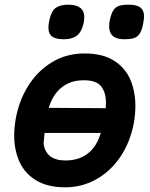

<svg xmlns="http://www.w3.org/2000/svg" viewBox="-20 -786 640 819"><path d="M40.5 -208.5Q40.5 -242.5 47.5 -281.5Q61.5 -358 101 -420.8Q140.5 -483.5 202 -520.8Q263.5 -558 340.5 -558Q418.5 -558 467 -526.8Q515.5 -495.5 536.5 -445Q557.5 -394.5 557.5 -333.5Q557.5 -299.5 551 -262Q536 -181 494.5 -118.8Q453 -56.5 391.8 -21.8Q330.5 13 258.5 13Q184 13 135.2 -16Q86.5 -45 63.5 -95Q40.5 -145 40.5 -208.5ZM410 -219H170L166 -173.5Q170 -139 193.5 -120.2Q217 -101.5 259 -101.5Q316 -101.5 354.2 -130.8Q392.5 -160 410 -219ZM432 -347.5Q432 -391 411.8 -417.2Q391.5 -443.5 339.5 -443.5H334.5Q281.5 -443.5 243.2 -413.2Q205 -383 188 -326L431 -324.5Q432 -339.5 432 -347.5ZM186.5 -668.5Q186.5 -683 191 -701.5Q199 -739.5 218.2 -752.8Q237.5 -766 271.5 -766Q339.5 -766 339.5 -712.5Q339.5 -697 335.5 -682.5Q327 -648 306.8 -633.2Q286.5 -618.5 252 -618.5Q217.5 -618.5 202 -630.5Q186.5 -642.5 186.5 -668.5ZM445.5 -674.5Q445.5 -689.5 450 -707.5Q456 -731 464.5 -743.5Q473 -756 487.8 -761Q502.5 -766 529 -766Q564 -766 579.2 -753.8Q594.5 -741.5 594.5 -716Q594.5 -703 589.5 -679.5Q584 -653.5 574.5 -640.5Q565 -627.5 550.2 -623Q535.5 -618.5 509.5 -618.5Q445.5 -618.5 445.5 -674.5Z"/></svg>

Font: JuliaMono ExtraBold
Style: Italic
Weight: 800
Italic angle: -9°
Monospace: yes
Designer: cormullion
Foundry: corm
Version: Version 0.057; ttfautohint (v1.8.4)